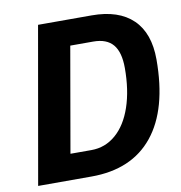

<svg xmlns="http://www.w3.org/2000/svg" viewBox="-79 -774 800 847"><g transform="rotate(-10 321.0 -350.0)"><path d="M147 -700H387Q508 -700 571.5 -638.5Q635 -577 635 -459Q635 -236 539.5 -118Q444 0 263 0H24ZM283 -115Q345 -115 392.5 -156Q440 -197 465.5 -272Q491 -347 491 -446Q491 -517 462.5 -551Q434 -585 374 -585H271L189 -115Z"/></g></svg>

Font: Sarabun
Style: Bold Italic
Weight: 700
Italic angle: -10°
Designer: Suppakit Chalermlarp | Katatrad Co.,Ltd.
Foundry: Cadson Demak Co.,Ltd.
Version: Version 1.000; ttfautohint (v1.6)